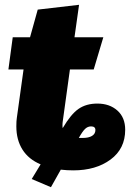

<svg xmlns="http://www.w3.org/2000/svg" viewBox="-20 -689 559 799"><path d="M501 -149Q501 -70 440 -25Q379 20 285 20Q259 20 233 17L192 90L112 56L149 -5Q99 -26 73.5 -66.5Q48 -107 48 -163Q48 -186 50 -198L78 -400H15L33 -534H105L137 -649L309 -669L290 -534H410L370 -400H271L241 -183Q240 -177 240 -167Q240 -159 241 -156Q275 -214 307 -236Q339 -258 385 -258Q436 -258 468.5 -229Q501 -200 501 -149ZM377 -148Q377 -163 359 -163Q345 -163 334 -152.5Q323 -142 308 -115H325Q349 -115 363 -123.5Q377 -132 377 -148Z"/></svg>

Font: Fira Sans Black
Style: Italic
Weight: 900
Italic angle: -8°
Designer: Carrois Corporate & Edenspiekermann AG
Foundry: Carrois Corporate GbR & Edenspiekermann AG
Version: Version 4.203